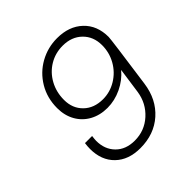

<svg xmlns="http://www.w3.org/2000/svg" viewBox="-188 -838 991 991"><g transform="rotate(-45 307.5 -343.0)"><path d="M569 -512Q569 -495 529 -211Q515 -110 447.5 -50Q380 10 279 10Q193 10 142.5 -39Q92 -88 92 -171Q92 -190 95 -211H147Q144 -189 144 -178Q144 -116 182.5 -77Q221 -38 286 -38Q358 -38 410.5 -85.5Q463 -133 474 -205L494 -346Q460 -305 409.5 -281Q359 -257 306 -257Q252 -257 210 -280Q168 -303 144.5 -344.5Q121 -386 121 -440Q121 -514 156 -572.5Q191 -631 249.5 -663.5Q308 -696 376 -696Q463 -696 516 -646Q569 -596 569 -512ZM176 -445Q176 -383 216 -344Q256 -305 321 -305Q373 -305 418 -332.5Q463 -360 489 -406Q515 -452 515 -506Q515 -569 474.5 -608.5Q434 -648 369 -648Q315 -648 271 -621.5Q227 -595 201.5 -548.5Q176 -502 176 -445Z"/></g></svg>

Font: Chivo Thin Italic
Style: Regular
Weight: 100
Italic angle: -8.05°
Designer: Hector Gatti
Foundry: Omnibus-Type
Version: Version 1.007